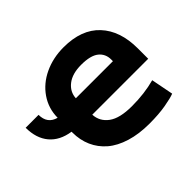

<svg xmlns="http://www.w3.org/2000/svg" viewBox="-156 -966 1223 1223"><g transform="rotate(-45 455.5 -354.5)"><path d="M-4.4 -528.3H111.8Q111.8 -448.7 184.6 -429.2Q185.1 -512.7 231 -579.6Q276.9 -646.5 355.2 -683.3Q433.6 -720.2 528.8 -720.2Q689.5 -720.2 773.9 -629.6Q858.4 -539.1 858.4 -380.4V-287.1H354.5Q357.9 -223.6 410.2 -185.1Q462.4 -146.5 571.8 -146.5Q685.1 -146.5 779.8 -172.4L809.1 -22Q781.2 -10.7 719.2 0.2Q657.2 11.2 571.8 11.2Q478 11.2 404.1 -11.5Q330.1 -34.2 282.2 -75.2Q234.4 -116.2 209.5 -172.4Q184.6 -228.5 184.6 -296.4V-303.7Q92.8 -317.4 44.2 -375.5Q-4.4 -433.6 -4.4 -528.3ZM354.5 -435.1H688.5V-450.2Q688.5 -501.5 650.9 -531.7Q613.3 -562 528.8 -562Q449.2 -562 403.3 -526.4Q357.4 -490.7 354.5 -435.1Z"/></g></svg>

Font: Bert Sans Black
Style: Regular
Weight: 900
Designer: Christian Robertson, Adam Twardoch, & Cristiano Sobral
Foundry: Google
Version: Version 12.135;January 10, 2020;FontCreator 12.0.0.2547 64-b